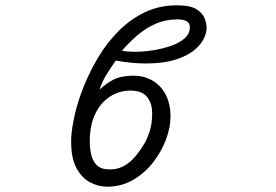

<svg xmlns="http://www.w3.org/2000/svg" viewBox="-20 -700 1040 723"><path d="M248 -179Q250 -218 262 -270Q274 -322 297 -378.5Q320 -435 352.5 -488.5Q385 -542 429 -585.5Q473 -629 527 -654.5Q581 -680 646 -680Q696 -680 719.5 -665.5Q743 -651 750.5 -631Q758 -611 758 -596Q758 -564 733 -532.5Q708 -501 657 -481Q606 -461 529 -461Q504 -461 476 -463.5Q448 -466 416 -472Q394 -441 378.5 -415Q363 -389 355 -362Q378 -385 407 -400Q436 -415 484 -415Q521 -415 552.5 -397.5Q584 -380 603 -345.5Q622 -311 622 -260Q622 -220 605 -174.5Q588 -129 556.5 -88.5Q525 -48 481 -22.5Q437 3 383 3Q350 3 319 -13.5Q288 -30 268 -67Q248 -104 248 -164ZM439 -509Q449 -507 461.5 -506Q474 -505 488 -505Q520 -505 555.5 -510.5Q591 -516 623 -527Q655 -538 675 -555.5Q695 -573 695 -598Q695 -627 648 -627Q603 -627 565 -610Q527 -593 496 -566Q465 -539 439 -509ZM526 -163Q534 -177 543.5 -205Q553 -233 553 -276Q553 -306 538.5 -328.5Q524 -351 498 -356Q485 -359 471 -359Q431 -359 396 -337.5Q361 -316 339.5 -273Q318 -230 318 -167Q318 -144 323 -119.5Q328 -95 344 -78.5Q360 -62 394 -62Q432 -62 463 -85.5Q494 -109 526 -163Z"/></svg>

Font: QiushuiShotai Bright
Style: Regular
Weight: 400
Designer: Christian Thalmann (Catharsis Fonts)
Version: Version 1.250;